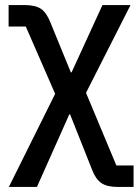

<svg xmlns="http://www.w3.org/2000/svg" viewBox="-20 -539 552 759"><path d="M15 200 198 -168 82 -434H14V-519H77Q120 -519 142 -504Q164 -489 179 -451L260 -253H263L385 -519H496L320 -172L440 115H508V200H445Q403 200 380.5 184.5Q358 169 344 132L257 -87H254L126 200Z"/></svg>

Font: Anuphan Medium
Style: Regular
Weight: 500
Designer: Mike Abbink, Paul van der Laan, Pieter van Rosmalen, Mint Tantisuwanna
Foundry: Bold Monday; Cadson Demak
Version: Version 3.002;hotconv 1.0.109;makeotfexe 2.5.65596